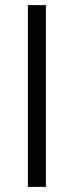

<svg xmlns="http://www.w3.org/2000/svg" viewBox="-20 -730 288 750"><path d="M88.9 0V-710H159.2V0Z"/></svg>

Font: Rawline
Style: Regular
Weight: 400
Designer: Matt McInerney, Pablo Impallari, Rodrigo Fuenzalida
Foundry: Matt McInerney, Pablo Impallari, Rodrigo Fuenzalida
Version: Version 4.020;PS 004.020;hotconv 1.0.88;makeotf.lib2.5.64775